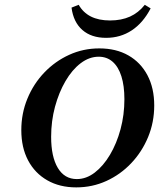

<svg xmlns="http://www.w3.org/2000/svg" viewBox="-20 -789 706 820"><path d="M305.6 11.3Q234.7 11.3 181.9 -19Q129 -49.2 100 -104Q71 -158.9 71 -233.1Q71 -304.8 97.2 -368.1Q123.4 -431.5 169.4 -479.4Q215.3 -527.4 275.4 -554.8Q335.5 -582.3 404 -582.3Q475.8 -582.3 528.2 -552.4Q580.6 -522.6 609.7 -467.7Q638.7 -412.9 638.7 -338.7Q638.7 -266.9 612.5 -203.6Q586.3 -140.3 540.3 -91.9Q494.4 -43.5 434.3 -16.1Q374.2 11.3 305.6 11.3ZM308.1 -24.2Q348.4 -24.2 384.7 -52Q421 -79.8 449.6 -127.8Q478.2 -175.8 494.8 -237.1Q511.3 -298.4 511.3 -365.3Q511.3 -422.6 498.4 -463.3Q485.5 -504 460.9 -525.4Q436.3 -546.8 401.6 -546.8Q361.3 -546.8 324.6 -519Q287.9 -491.1 259.7 -442.7Q231.5 -394.4 214.9 -333.1Q198.4 -271.8 198.4 -204.8Q198.4 -119.4 227 -71.8Q255.6 -24.2 308.1 -24.2ZM433.1 -627.4Q370.2 -627.4 331.9 -660.9Q293.5 -694.4 285.5 -756.5L316.1 -768.5Q334.7 -735.5 368.1 -718.5Q401.6 -701.6 450 -701.6Q498.4 -701.6 535.1 -718.1Q571.8 -734.7 598.4 -768.5L623.4 -753.2Q591.1 -691.1 542.7 -659.3Q494.4 -627.4 433.1 -627.4Z"/></svg>

Font: Playfair 9pt
Style: Bold Italic
Weight: 700
Italic angle: -15.6°
Designer: Claus Eggers Sørensen
Foundry: Claus Eggers Sørensen
Version: Version 2.203